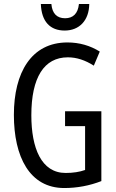

<svg xmlns="http://www.w3.org/2000/svg" viewBox="-20 -938 585 968"><path d="M430 -918H378C373 -869 348 -846 308 -846C267 -846 243 -870 239 -918H186C189 -829 233 -784 306 -784C380 -784 429 -835 430 -918ZM308 -377V-302H409V-81C381 -71 348 -66 311 -66C188 -66 138 -192 138 -357C138 -547 202 -649 322 -649C366 -649 409 -635 453 -607L483 -678C435 -708 380 -724 320 -724C138 -724 50 -572 50 -359C50 -148 129 10 304 10C369 10 432 -2 491 -25V-377Z"/></svg>

Font: Noto Sans Devanagari ExtraCondensed
Style: Regular
Weight: 400
Width: 2
Designer: Jelle Bosma - Monotype Design Team
Foundry: Monotype Imaging Inc.
Version: Version 2.004